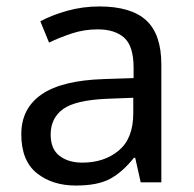

<svg xmlns="http://www.w3.org/2000/svg" viewBox="-20 -565 601 595"><path d="M288 -545Q386 -545 433 -502Q480 -459 480 -365V0H416L399 -76H395Q360 -32 321.5 -11Q283 10 215 10Q142 10 94 -28.5Q46 -67 46 -149Q46 -229 109 -272.5Q172 -316 303 -320L394 -323V-355Q394 -422 365 -448Q336 -474 283 -474Q241 -474 203 -461.5Q165 -449 132 -433L105 -499Q140 -518 188 -531.5Q236 -545 288 -545ZM314 -259Q214 -255 175.5 -227Q137 -199 137 -148Q137 -103 164.5 -82Q192 -61 235 -61Q303 -61 348 -98.5Q393 -136 393 -214V-262Z"/></svg>

Font: Noto Sans Tagalog
Style: Regular
Weight: 400
Designer: Monotype Design Team
Foundry: Monotype Imaging Inc.
Version: Version 2.001; ttfautohint (v1.8.4.7-5d5b)